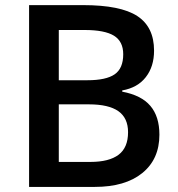

<svg xmlns="http://www.w3.org/2000/svg" viewBox="-20 -734 700 754"><path d="M94.2 -713.9H306.2Q453.6 -713.9 519.3 -670.9Q585 -627.9 585 -535.2Q585 -472.7 552.7 -431.2Q520.5 -389.6 460 -378.9V-374Q535.2 -359.9 570.6 -318.1Q606 -276.4 606 -205.1Q606 -108.9 538.8 -54.4Q471.7 0 352.1 0H94.2ZM210.9 -418.9H323.2Q396.5 -418.9 430.2 -442.1Q463.9 -465.3 463.9 -521Q463.9 -571.3 427.5 -593.8Q391.1 -616.2 312 -616.2H210.9ZM210.9 -324.2V-98.1H335Q408.2 -98.1 445.6 -126.2Q482.9 -154.3 482.9 -214.8Q482.9 -270.5 444.8 -297.4Q406.7 -324.2 329.1 -324.2Z"/></svg>

Font: f1_57812          
Style: Regular
Weight: 600
Foundry: Ascender Corporation
Version: Version 1.10